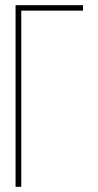

<svg xmlns="http://www.w3.org/2000/svg" viewBox="-20 -720 379 740"><path d="M300 -679H62V0H40V-700H300Z"/></svg>

Font: Bebas Neue Light
Style: Regular
Weight: 300
Designer: Ryoichi Tsunekawa
Foundry: Ryoichi Tsunekawa
Version: Version 1.003;PS 001.003;hotconv 1.0.70;makeotf.lib2.5.58329